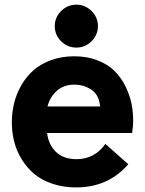

<svg xmlns="http://www.w3.org/2000/svg" viewBox="-20 -798 628 830"><path d="M216.8 -685.5Q216.8 -723.1 244.4 -750.5Q272 -777.8 310.1 -777.8Q348.1 -777.8 375.7 -750.5Q403.3 -723.1 403.3 -685.5Q403.3 -647 375.7 -619.6Q348.1 -592.3 310.1 -592.3Q272 -592.3 244.4 -619.4Q216.8 -646.5 216.8 -685.5ZM555.7 -275.4Q555.7 -253.9 551.3 -223.1H183.6Q189.5 -172.9 221.7 -141.4Q253.9 -109.9 311 -109.9Q388.7 -109.9 435.5 -175.8L534.7 -87.9Q446.8 12.2 310.1 12.2Q254.4 12.2 207.8 -3.2Q161.1 -18.6 128.9 -45.4Q96.7 -72.3 74.5 -108.2Q52.2 -144 41.7 -184.6Q31.2 -225.1 31.2 -269Q31.2 -311.5 41 -351.8Q50.8 -392.1 72 -429.2Q93.3 -466.3 124.3 -493.9Q155.3 -521.5 200.9 -538.1Q246.6 -554.7 301.3 -554.7Q356.4 -554.7 401.1 -537.4Q445.8 -520 474.1 -492.2Q502.4 -464.4 521.2 -427.2Q540 -390.1 547.9 -352.5Q555.7 -314.9 555.7 -275.4ZM302.2 -432.1Q254.4 -432.1 224.6 -404.5Q194.8 -377 185.5 -337.9H413.1Q411.1 -353 407.7 -364.3Q397.9 -397.9 367.9 -415Q337.9 -432.1 302.2 -432.1Z"/></svg>

Font: Acari Sans Neue Black
Style: Regular
Weight: 900
Designer: Alfredo Marco Pradil
Foundry: Alfredo Marco Pradil
Version: Version 1.045;June 16, 2019;FontCreator 11.5.0.2425 64-bit; 